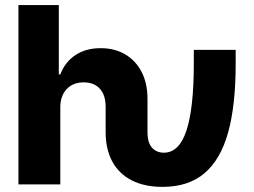

<svg xmlns="http://www.w3.org/2000/svg" viewBox="-20 -727 1002 757"><path d="M52.7 -707H211.9V-433.6H217.8Q236.3 -482.4 277.3 -509.8Q318.4 -537.1 377 -537.1Q432.1 -537.1 473.9 -512.5Q515.6 -487.8 538.6 -442.9Q561.5 -397.9 561.5 -337.9V-206.1Q561.5 -164.6 579.3 -144.8Q597.2 -125 626 -125Q686.5 -125 715.3 -212.9Q744.1 -300.8 744.1 -475.6V-530.3H909.2V-475.6Q909.2 -311.5 879.4 -204.6Q849.6 -97.7 786.1 -43.9Q722.7 9.8 621.1 9.8Q548.8 9.8 498.5 -16.4Q448.2 -42.5 422.4 -90.8Q396.5 -139.2 396.5 -206.1V-306.6Q396.5 -351.6 373.8 -377Q351.1 -402.3 309.6 -402.3Q268.1 -402.3 242.9 -375.7Q217.8 -349.1 217.8 -303.7V0H52.7Z"/></svg>

Font: Pretendard JP ExtraBold
Style: Regular
Weight: 800
Designer: Base glyphs from Inter by Rasmus Andersson; Hangeul glyphs from Noto Sans CJK(Source Han Sans) by Jang Soo-young and Kan
Foundry: Kil Hyung-jin
Version: Version 1.309